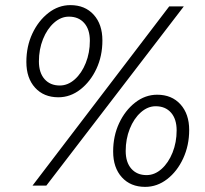

<svg xmlns="http://www.w3.org/2000/svg" viewBox="-20 -725 801 750"><path d="M208 -345Q151 -345 117 -382.5Q83 -420 83 -483Q83 -544 106.4 -593.9Q129.8 -643.8 169 -674.4Q208.2 -705 255 -705Q312 -705 346 -667.5Q380 -630 380 -567Q380 -506 356.6 -456.1Q333.2 -406.2 294 -375.6Q254.8 -345 208 -345ZM213.5 -391Q245.2 -391 272.1 -415Q299 -439 315 -478.9Q331 -518.9 331 -565.8Q331 -610 309 -635Q287 -660 249.1 -660Q218 -660 191 -636Q164 -612 148 -572.1Q132 -532.1 132 -485.2Q132 -441 154 -416Q176 -391 213.5 -391ZM107 0 641 -700H698L161 0ZM547 5Q490 5 456 -32.5Q422 -70 422 -133Q422 -194 445.4 -243.9Q468.8 -293.8 508 -324.4Q547.2 -355 594 -355Q651 -355 685 -317.3Q719 -279.6 719 -217.3Q719 -157 695.6 -106.3Q672.2 -55.6 633 -25.3Q593.8 5 547 5ZM552.5 -41Q584.2 -41 611.1 -65Q638 -89 654 -128.9Q670 -168.9 670 -215.8Q670 -260 648 -285Q626 -310 588.1 -310Q557 -310 530 -286Q503 -262 487 -222.1Q471 -182.1 471 -135.2Q471 -91 493 -66Q515 -41 552.5 -41Z"/></svg>

Font: Red Hat Text
Style: Italic
Weight: 300
Italic angle: -12°
Designer: Pentagram, MCKL
Foundry: Pentagram, MCKL
Version: Version 1.023